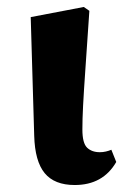

<svg xmlns="http://www.w3.org/2000/svg" viewBox="-20 -515 357 550"><path d="M194 15Q136 15 108 -19Q80 -53 78 -126L68 -466L220 -495L236 -484Q229 -380 224.5 -315.5Q220 -251 218 -212Q216 -173 216 -144Q216 -105 229.5 -92Q243 -79 266 -79Q275 -79 283.5 -81Q292 -83 299 -86L313 -51Q275 15 194 15Z"/></svg>

Font: Source Serif 4
Style: Bold
Weight: 700
Designer: Frank Grießhammer
Foundry: Adobe
Version: Version 4.005;hotconv 1.1.0;makeotfexe 2.6.0